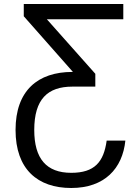

<svg xmlns="http://www.w3.org/2000/svg" viewBox="-20 -731 686 958"><path d="M341.3 -298.8H455.6V-362.8L213.9 -634.8H595.2V-710.9H98.6V-649.9L343.8 -372.1H341.3C168.9 -372.1 57.6 -279.3 57.6 -82.5C57.6 113.8 168 207 335.4 207C501.5 207 591.3 109.9 605.5 -29.3H512.2C497.6 77.1 452.1 131.3 335.4 131.3C211.4 131.3 150.9 60.5 150.9 -82.5C150.9 -236.3 217.8 -298.8 341.3 -298.8Z"/></svg>

Font: Bert Sans
Style: Regular
Weight: 400
Designer: Christian Robertson (Google), Cristiano Sobral
Foundry: Google, Cristiano Sobral
Version: Version 3.101